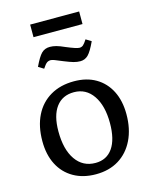

<svg xmlns="http://www.w3.org/2000/svg" viewBox="-132 -976 849 1075"><g transform="rotate(-15 293.0 -438.5)"><path d="M289 14Q215 14 160 -17.5Q105 -49 75.5 -106.5Q46 -164 46 -242Q46 -328 77 -390.5Q108 -453 166 -487Q224 -521 303 -521Q376 -521 429 -490Q482 -459 511 -402Q540 -345 540 -267Q540 -182 509 -118.5Q478 -55 422 -20.5Q366 14 289 14ZM303 -48Q368 -48 403 -98.5Q438 -149 438 -243Q438 -344 397.5 -403Q357 -462 287 -462Q220 -462 183.5 -413Q147 -364 147 -272Q147 -167 188.5 -107.5Q230 -48 303 -48ZM149 -818V-891H433V-818ZM368 -620Q349 -620 329.5 -625.5Q310 -631 278 -644Q243 -659 229 -664Q215 -669 208 -669Q195 -669 185.5 -662Q176 -655 161 -632L130 -651Q155 -704 174 -723Q193 -742 223 -742Q240 -742 259 -737Q278 -732 309 -718Q366 -694 383 -694Q395 -694 404 -701.5Q413 -709 427 -731L458 -712Q433 -658 414 -639Q395 -620 368 -620Z"/></g></svg>

Font: Literata 12pt
Style: Regular
Weight: 400
Designer: Latin by Veronika Burian and Jose Scaglione. Greek by Irene Vlachou. Cyrillic by Vera Evstafieva.
Foundry: TypeTogether
Version: Version 3.002